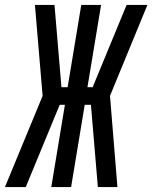

<svg xmlns="http://www.w3.org/2000/svg" viewBox="-53 -755 615 775"><path d="M51 0H-33L119 -368L88 -735H167L195 -403H220L275 -735H355L300 -403H321L458 -735H542L391 -368L421 0H342L314 -332H289L234 0H154L209 -332H188Z"/></svg>

Font: Iosevka Medium Oblique
Style: Regular
Weight: 500
Italic angle: -9°
Monospace: yes
Designer: Belleve Invis
Foundry: Belleve Invis
Version: Version 32.5.0; ttfautohint (v1.8.4)